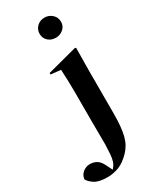

<svg xmlns="http://www.w3.org/2000/svg" viewBox="-383 -889 996 1222"><g transform="rotate(-30 115.5 -277.5)"><path d="M251 -554 257 -549 255 -392V-73Q255 -17 251 23.5Q247 64 239 94Q231 124 218 146.5Q205 169 186 189Q144 232 103.5 247.5Q63 263 19 263Q-42 263 -73 243.5Q-104 224 -116 201Q-112 169 -88.5 151.5Q-65 134 -39 134Q-12 134 9.5 146Q31 158 47 190L71 238Q82 225 87.5 216Q93 207 97 196Q104 176 106.5 144.5Q109 113 110 75Q110 37 109.5 -7Q109 -51 109 -99V-313Q109 -362 107.5 -399Q106 -436 104 -477L31 -485V-496ZM257 -743Q257 -711 233.5 -690.5Q210 -670 178 -670Q145 -670 122.5 -690.5Q100 -711 100 -743Q100 -775 122.5 -796.5Q145 -818 178 -818Q210 -818 233.5 -796.5Q257 -775 257 -743Z"/></g></svg>

Font: XinYuGongZhangJiaSongA
Style: Regular
Weight: 900
Designer: XinYuGong
Foundry: Adobe Systems Incorporated
Version: Version 1.00